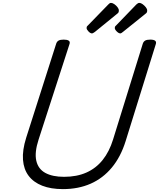

<svg xmlns="http://www.w3.org/2000/svg" viewBox="-20 -1289 1099 1328"><path d="M415 19Q332 19 272 -4.5Q212 -28 178 -73Q144 -118 139 -184Q134 -250 161 -336L369 -988Q374 -1002 385.5 -1008.5Q397 -1015 421 -1015Q444 -1015 455 -1008Q466 -1001 461 -985L247 -324Q218 -235 231 -177.5Q244 -120 293.5 -93Q343 -66 423 -66Q511 -66 577.5 -95.5Q644 -125 690 -182.5Q736 -240 762 -324L968 -988Q973 -1002 984.5 -1008.5Q996 -1015 1019 -1015Q1067 -1015 1058 -985L849 -313Q815 -204 753.5 -130Q692 -56 607 -18.5Q522 19 415 19ZM616 -1058Q605 -1058 592 -1071.5Q579 -1085 579 -1095Q579 -1099 580 -1103Q581 -1107 588 -1113L729 -1258Q734 -1263 738 -1266Q742 -1269 748 -1269Q758 -1269 771 -1260Q784 -1251 793 -1239Q802 -1227 802 -1217Q802 -1209 800 -1204Q798 -1199 787 -1191L636 -1068Q630 -1064 625 -1061Q620 -1058 616 -1058ZM812 -1058Q801 -1058 787.5 -1071.5Q774 -1085 774 -1095Q774 -1099 775 -1103Q776 -1107 783 -1113L923 -1258Q929 -1263 933.5 -1266Q938 -1269 944 -1269Q954 -1269 966.5 -1260Q979 -1251 988.5 -1239Q998 -1227 998 -1217Q998 -1209 996 -1204Q994 -1199 983 -1191L830 -1068Q825 -1064 820.5 -1061Q816 -1058 812 -1058Z"/></svg>

Font: Playwrite RO
Style: Regular
Weight: 400
Designer: Veronika Burian, José Scaglione
Foundry: TypeTogether
Version: Version 1.002